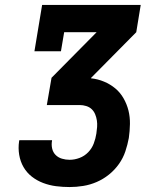

<svg xmlns="http://www.w3.org/2000/svg" viewBox="-20 -755 640 775"><path d="M261 0Q233 0 206 -3.5Q179 -7 154 -16.5Q129 -26 108.5 -42Q88 -58 75 -80.5Q62 -103 57.5 -130Q53 -157 57 -184Q57 -186 57.5 -187Q58 -188 58 -189H190Q190 -189 190 -188.5Q190 -188 190 -187Q187 -171 190.5 -155.5Q194 -140 204.5 -129.5Q215 -119 230 -114.5Q245 -110 261 -110Q281 -110 301 -117.5Q321 -125 336 -140.5Q351 -156 358.5 -176Q366 -196 369 -216Q371 -229 372 -242.5Q373 -256 371 -269Q369 -282 364 -294Q359 -306 350 -314.5Q341 -323 328 -327Q315 -331 302 -331H169L188 -441L370 -625H239L226 -548H119L150 -735H548L530 -625L348 -441L347 -439Q375 -436 400 -425.5Q425 -415 445 -398.5Q465 -382 478.5 -358.5Q492 -335 498.5 -309Q505 -283 504.5 -254.5Q504 -226 500 -198Q495 -171 486 -144Q477 -117 460 -93Q443 -69 420 -50.5Q397 -32 370.5 -20.5Q344 -9 316 -4.5Q288 0 261 0Z"/></svg>

Font: Iosevka Curly Slab XBdExObl
Style: Regular
Weight: 800
Width: 7
Italic angle: -9°
Monospace: yes
Designer: Belleve Invis
Foundry: Belleve Invis
Version: Version 11.1.0; ttfautohint (v1.8.3)